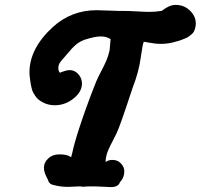

<svg xmlns="http://www.w3.org/2000/svg" viewBox="-20 -765 814 779"><path d="M693.4 -745.1Q726.6 -745.1 750.5 -722.2Q774.4 -699.2 774.4 -669.9Q774.4 -660.2 772 -651.4Q769.5 -642.6 766.6 -636.7Q763.7 -630.9 756.3 -625Q749 -619.1 745.1 -616.2Q741.2 -613.3 731.9 -609.4Q722.7 -605.5 719.7 -604.5Q716.8 -603.5 706.1 -599.6L695.3 -596.7Q665 -586.9 631.8 -586.9Q612.3 -586.9 589.4 -591.3Q566.4 -595.7 563.5 -595.7Q558.6 -586.9 550.8 -529.8Q543 -472.7 518.6 -410.2Q511.7 -389.6 494.1 -336.9Q476.6 -284.2 462.9 -248Q454.1 -224.6 439.9 -198.2Q425.8 -171.9 417.5 -151.9Q409.2 -131.8 408.2 -107.4Q418.9 -116.2 436.5 -116.2Q459 -116.2 473.6 -98.6Q484.4 -85 484.4 -70.3Q484.4 -43.9 466.8 -26.4Q460.9 -5.9 429.7 -5.9Q422.9 -5.9 398.4 -7.3Q374 -8.8 356.4 -8.8Q335 -8.8 322.3 -7.8Q319.3 -6.8 316.4 -7.3Q313.5 -7.8 309.1 -8.3Q304.7 -8.8 302.7 -8.8Q296.9 -8.8 280.8 -7.8Q264.6 -6.8 254.9 -6.8Q223.6 -6.8 192.4 -15.6Q177.7 -20.5 174.8 -35.2Q174.8 -36.1 170.4 -43.9Q166 -51.8 162.1 -62.5Q158.2 -73.2 158.2 -84Q158.2 -105.5 174.8 -121.1Q192.4 -138.7 221.7 -138.7Q253.9 -138.7 268.6 -127L273.4 -145.5Q277.3 -164.1 283.7 -187Q290 -210 301.3 -244.6Q312.5 -279.3 330.1 -328.6Q347.7 -377.9 370.1 -433.6Q377.9 -452.1 391.1 -477.1Q404.3 -502 412.1 -520.5Q419.9 -539.1 424.8 -561.5L428.7 -606.4Q427.7 -606.4 422.9 -609.4Q418 -612.3 409.2 -614.7Q400.4 -617.2 388.7 -617.2Q364.3 -617.2 322.3 -603.5Q315.4 -600.6 310.1 -598.1Q304.7 -595.7 298.8 -591.8Q293 -587.9 290 -585.4Q287.1 -583 280.3 -576.7Q273.4 -570.3 271.5 -567.9Q269.5 -565.4 261.2 -555.7Q252.9 -545.9 250 -543Q247.1 -539.1 240.7 -532.2Q234.4 -525.4 232.4 -522.9Q230.5 -520.5 226.6 -515.6Q222.7 -510.7 221.2 -507.8Q219.7 -504.9 218.3 -500.5Q216.8 -496.1 216.8 -491.2Q215.8 -476.6 223.6 -469.7L229.5 -472.7Q235.4 -474.6 244.6 -477.5Q253.9 -480.5 262.7 -480.5Q286.1 -480.5 301.8 -459Q312.5 -444.3 312.5 -425.8Q312.5 -392.6 278.3 -365.2Q244.1 -337.9 202.1 -337.9Q174.8 -337.9 152.3 -350.6Q142.6 -355.5 135.3 -361.8Q127.9 -368.2 122.6 -376.5Q117.2 -384.8 114.3 -390.1Q111.3 -395.5 108.4 -407.2Q105.5 -418.9 105 -422.4Q104.5 -425.8 102.5 -439.5Q100.6 -453.1 100.6 -454.1Q99.6 -459 99.6 -471.7Q99.6 -568.4 194.3 -655.3Q269.5 -723.6 372.1 -723.6Q387.7 -723.6 418 -722.2Q448.2 -720.7 461.9 -720.7H480.5Q502.9 -720.7 536.1 -718.8Q569.3 -716.8 584 -716.8Q610.4 -716.8 634.8 -720.7Q636.7 -720.7 645 -727.1Q653.3 -733.4 666 -739.3Q678.7 -745.1 693.4 -745.1Z"/></svg>

Font: Essays1743
Style: BoldItalic
Weight: 700
Italic angle: -10°
Designer: Based on the typeface in a 1743 English translation of the essays of Montaigne.  PostScript/TrueType font designed by Jo
Version: Version 002.100